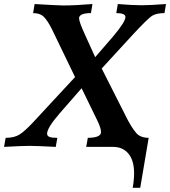

<svg xmlns="http://www.w3.org/2000/svg" viewBox="-44 -713 826 932"><path d="M636.7 198.7H600.1Q606.9 160.6 606.9 128.4Q606.9 65.9 579.6 33Q552.2 0 504.4 0H374.5L382.3 -43.9Q446.3 -44.4 446.3 -71.8Q446.3 -91.8 428.2 -128.4L352.1 -284.7L244.6 -161.6Q184.6 -91.8 184.6 -64Q184.6 -53.2 195.8 -48.6Q207 -43.9 234.4 -43.9L226.6 0Q132.8 -4.9 99.6 -4.9Q64.5 -4.9 -24.4 0L-16.6 -43.9Q25.9 -43.9 51.5 -60.5Q77.1 -77.1 114.7 -117.2L320.3 -338.9L209 -569.3Q187.5 -612.8 168.9 -631.1Q150.4 -649.4 116.7 -649.4L124 -693.4Q240.7 -686.5 262.7 -686.5Q320.3 -686.5 404.8 -693.4L397.5 -649.4Q344.2 -649.4 339.8 -627V-624.5Q339.8 -606.9 368.2 -545.4L418 -435.5L506.3 -537.6Q564.9 -607.4 564.9 -630.4Q564.9 -649.4 520.5 -649.4L527.8 -693.4Q600.6 -687.5 643.6 -687.5Q683.1 -687.5 761.7 -693.4L754.4 -649.4Q716.8 -649.4 695.8 -637.2Q674.8 -625 596.7 -540.5L449.7 -380.4L576.7 -129.4Q609.4 -69.8 628.9 -56.9Q648.4 -43.9 677.7 -43.9Z"/></svg>

Font: Kelvinch
Style: Bold Italic
Weight: 700
Italic angle: -10°
Designer: Paul James Miller
Foundry: High-Logic / Made with FontCreator
Version: Version 3.30 September 23, 2016